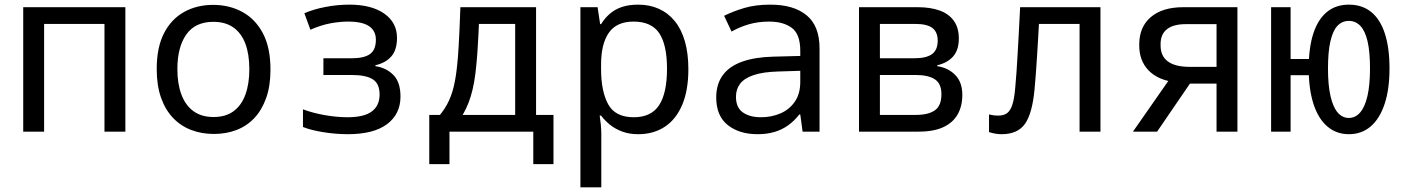

<svg xmlns="http://www.w3.org/2000/svg" viewBox="-20 -567 6040 827"><path d="M80 0V-536H520V0H430V-464H170V0Z M901 10Q849 10 804 -7Q759 -24 725.5 -59Q692 -94 673.5 -146.5Q655 -199 655 -270Q655 -363 686.5 -424Q718 -485 773 -515.5Q828 -546 898 -546Q968 -546 1024 -515.5Q1080 -485 1112.5 -423.5Q1145 -362 1145 -267Q1145 -197 1126.5 -145Q1108 -93 1075.5 -58.5Q1043 -24 998.5 -7Q954 10 901 10ZM900 -63Q952 -63 986 -88Q1020 -113 1037 -159.5Q1054 -206 1054 -269Q1054 -333 1037 -378.5Q1020 -424 985.5 -448.5Q951 -473 899 -473Q821 -473 782.5 -418.5Q744 -364 744 -269Q744 -206 761.5 -159.5Q779 -113 813.5 -88Q848 -63 900 -63Z M1478 11Q1427 11 1373.5 2.5Q1320 -6 1285 -20V-96Q1328 -80 1379.5 -71Q1431 -62 1477 -62Q1548 -62 1581.5 -87Q1615 -112 1615 -160Q1615 -207 1585.5 -225.5Q1556 -244 1495 -244H1373V-316H1495Q1548 -316 1573.5 -334Q1599 -352 1599 -396Q1599 -434 1570 -454Q1541 -474 1480 -474Q1443 -474 1403 -466.5Q1363 -459 1317 -439L1291 -510Q1330 -527 1381.5 -537Q1433 -547 1485 -547Q1580 -547 1635 -508.5Q1690 -470 1690 -404Q1690 -352 1665.5 -324Q1641 -296 1597 -286V-282Q1644 -275 1674.5 -244Q1705 -213 1705 -151Q1705 -76 1647.5 -32.5Q1590 11 1478 11Z M1829 140V-72H1915L1858 -53Q1887 -83 1905.5 -117Q1924 -151 1934 -192.5Q1944 -234 1949 -286Q1951 -304 1952.5 -322.5Q1954 -341 1955.5 -367.5Q1957 -394 1959 -434.5Q1961 -475 1963 -536H2289V-72H2364V140H2277V0H1916V140ZM1961 -54 1933 -72H2199V-464H2003L2044 -493Q2043 -458 2041 -422Q2039 -386 2037 -353Q2035 -320 2032 -291Q2025 -208 2007.5 -151.5Q1990 -95 1961 -54Z M2480 240V-536H2554L2565 -463H2569Q2585 -489 2607 -508Q2629 -527 2659 -537Q2689 -547 2729 -547Q2778 -547 2818 -529Q2858 -511 2886.5 -476Q2915 -441 2930 -389Q2945 -337 2945 -269Q2945 -178 2918.5 -115.5Q2892 -53 2843.5 -21Q2795 11 2729 11Q2690 11 2659.5 -0.5Q2629 -12 2607 -30Q2585 -48 2569 -69H2563Q2566 -50 2568 -29.5Q2570 -9 2570 11V240ZM2710 -62Q2785 -62 2819 -114Q2853 -166 2853 -271Q2853 -374 2819.5 -424Q2786 -474 2709 -474Q2636 -474 2602.5 -426Q2569 -378 2569 -289V-269Q2569 -174 2599.5 -118Q2630 -62 2710 -62Z M3243 11Q3164 11 3114.5 -28.5Q3065 -68 3065 -147Q3065 -205 3093.5 -243.5Q3122 -282 3177 -301.5Q3232 -321 3311 -323L3427 -326V-348Q3427 -420 3390.5 -447Q3354 -474 3293 -474Q3246 -474 3206 -462.5Q3166 -451 3131 -431L3099 -499Q3137 -518 3185.5 -532.5Q3234 -547 3298 -547Q3399 -547 3454.5 -501Q3510 -455 3510 -359V0H3437L3427 -74H3423Q3401 -46 3374.5 -27Q3348 -8 3315.5 1.5Q3283 11 3243 11ZM3258 -62Q3303 -62 3341.5 -78.5Q3380 -95 3403.5 -129Q3427 -163 3427 -214V-262L3330 -259Q3266 -257 3226 -243.5Q3186 -230 3168 -206.5Q3150 -183 3150 -150Q3150 -104 3179.5 -83Q3209 -62 3258 -62Z M3680 0V-536H3933Q3987 -536 4026.5 -522Q4066 -508 4088 -478Q4110 -448 4110 -401Q4110 -352 4085.5 -324Q4061 -296 4017 -286V-282Q4064 -275 4094.5 -244Q4125 -213 4125 -158Q4125 -110 4105 -74.5Q4085 -39 4043.5 -19.5Q4002 0 3937 0ZM3770 -72H3924Q3979 -72 4007 -92Q4035 -112 4035 -161Q4035 -207 4006.5 -225.5Q3978 -244 3924 -244H3770ZM3770 -316H3918Q3970 -316 3994.5 -334Q4019 -352 4019 -392Q4019 -429 3996 -446.5Q3973 -464 3922 -464H3770Z M4294 11Q4279 11 4266 8.5Q4253 6 4240 2V-74Q4253 -71 4261.5 -70Q4270 -69 4279 -69Q4303 -69 4317.5 -79.5Q4332 -90 4340.5 -116Q4349 -142 4353 -190Q4356 -225 4358.5 -258.5Q4361 -292 4363 -331Q4365 -370 4368 -419.5Q4371 -469 4374 -536H4720V0H4630V-464H4411L4457 -500Q4454 -446 4451.5 -401.5Q4449 -357 4446.5 -319Q4444 -281 4441.5 -247Q4439 -213 4436 -181Q4426 -77 4394.5 -33Q4363 11 4294 11Z M4860 0 5035 -251 5044 -213Q4969 -221 4927.5 -263.5Q4886 -306 4887 -375Q4887 -451 4937 -493.5Q4987 -536 5077 -536H5310V0H5220V-207H5065L5128 -240L4964 0ZM5105 -279H5220V-463H5088Q5033 -463 5005.5 -440.5Q4978 -418 4979 -374Q4978 -327 5009.5 -303Q5041 -279 5105 -279Z M5790 11Q5736 11 5697 -22.5Q5658 -56 5637.5 -119.5Q5617 -183 5617 -272Q5617 -362 5637 -423Q5657 -484 5695.5 -515.5Q5734 -547 5790 -547Q5847 -547 5886 -515.5Q5925 -484 5945 -422.5Q5965 -361 5965 -272Q5965 -183 5944 -119.5Q5923 -56 5884 -22.5Q5845 11 5790 11ZM5455 0V-536H5539V-313H5683V-243H5539V0ZM5790 -59Q5818 -59 5838.5 -82.5Q5859 -106 5870 -153.5Q5881 -201 5881 -272Q5881 -344 5870.5 -389Q5860 -434 5839.5 -455.5Q5819 -477 5790 -477Q5761 -477 5741 -456Q5721 -435 5710.5 -389.5Q5700 -344 5700 -272Q5700 -200 5711 -152.5Q5722 -105 5742 -82Q5762 -59 5790 -59Z"/></svg>

Font: Noto Sans Mono
Style: Regular
Weight: 400
Designer: Monotype Design Team
Foundry: Monotype Imaging Inc.
Version: Version 2.014